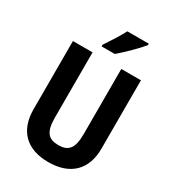

<svg xmlns="http://www.w3.org/2000/svg" viewBox="-221 -1055 1070 1186"><g transform="rotate(30 313.5 -462.0)"><path d="M485 -924V-934H332C309 -889 274 -835 241 -786V-774H335C382 -814 456 -887 485 -924ZM556 -226V-714H416V-249C416 -146 384 -112 314 -112C246 -112 211 -142 211 -248V-714H71V-228C71 -77 156 10 312 10C473 10 556 -81 556 -226Z"/></g></svg>

Font: Noto Sans Gujarati UI Condensed
Style: Bold
Weight: 700
Width: 3
Designer: Jelle Bosma - Monotype Design Team, Universal Thirst
Foundry: Monotype Imaging Inc.
Version: Version 2.106